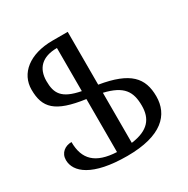

<svg xmlns="http://www.w3.org/2000/svg" viewBox="-166 -870 1004 1026"><g transform="rotate(-30 336.0 -357.0)"><path d="M64 -553C64 -441 113 -388 293 -363V-36C165 -42 109 -96 109 -204C69 -204 35 -179 35 -135C35 -61 116 10 331 10C544 10 624 -76 624 -189C624 -303 568 -368 386 -398V-724H293C149 -724 64 -652 64 -553ZM532 -184C532 -105 494 -53 386 -39V-348C501 -321 532 -272 532 -184ZM156 -553C156 -630 200 -678 293 -678V-412C179 -434 156 -477 156 -553Z"/></g></svg>

Font: Noto Serif Armenian
Style: Regular
Weight: 400
Designer: Monotype Design Team
Foundry: Monotype Imaging Inc.
Version: Version 1.901